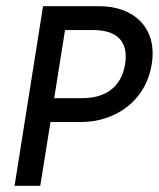

<svg xmlns="http://www.w3.org/2000/svg" viewBox="-20 -600 513 620"><path d="M27 0H110L143 -206H242C350 -206 451 -272 470 -393C489 -510 412 -580 301 -580H119ZM155 -283 190 -503H280C355 -503 396 -469 384 -393C372 -318 320 -283 245 -283Z"/></svg>

Font: Charger Pro
Style: BdNarObl
Weight: 700
Designer: Jasper
Foundry: Cannot Into Space Fonts
Version: Version 1.09